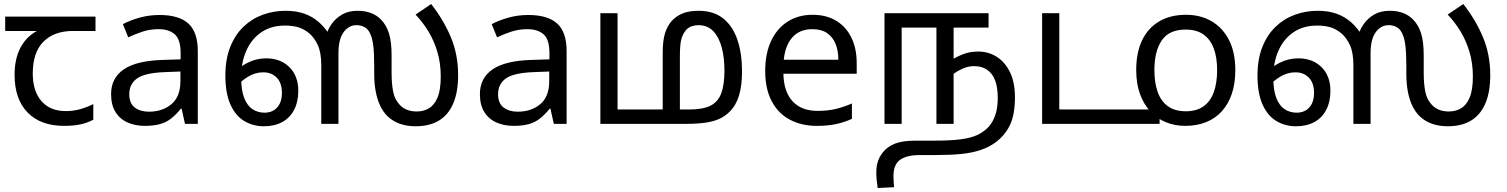

<svg xmlns="http://www.w3.org/2000/svg" viewBox="-20 -620 7542 961"><path d="M301 10Q183 10 118 -57Q53 -124 53 -245Q53 -325 82 -380.5Q111 -436 165 -465H6V-537H458V-465H345Q251 -465 197.5 -411.5Q144 -358 144 -252Q144 -165 187 -114.5Q230 -64 310 -64Q347 -64 381 -73.5Q415 -83 447 -99V-21Q418 -5 383 2.5Q348 10 301 10Z M778 -545Q876 -545 923 -502Q970 -459 970 -365V0H906L889 -76H885Q862 -47 837.5 -27.5Q813 -8 781.5 1Q750 10 705 10Q657 10 618.5 -7Q580 -24 558 -59.5Q536 -95 536 -149Q536 -229 599 -272.5Q662 -316 793 -320L884 -323V-355Q884 -422 855 -448Q826 -474 773 -474Q731 -474 693 -461.5Q655 -449 622 -433L595 -499Q630 -518 678 -531.5Q726 -545 778 -545ZM804 -259Q704 -255 665.5 -227Q627 -199 627 -148Q627 -103 654.5 -82Q682 -61 725 -61Q793 -61 838 -98.5Q883 -136 883 -214V-262Z M1300 12Q1247 12 1203 -14Q1159 -40 1133.5 -96.5Q1108 -153 1108 -242Q1108 -323 1132 -384Q1156 -445 1198 -485.5Q1240 -526 1294.5 -546Q1349 -566 1410 -566Q1462 -566 1503.5 -551.5Q1545 -537 1578.5 -507Q1612 -477 1638 -430L1609 -433Q1618 -468 1639 -498.5Q1660 -529 1692.5 -547.5Q1725 -566 1770 -566Q1807 -566 1836.5 -555Q1866 -544 1888 -521Q1914 -494 1927 -452.5Q1940 -411 1940 -343V-255Q1940 -200 1948 -160.5Q1956 -121 1981 -95Q1996 -79 2017 -70.5Q2038 -62 2066 -62Q2100 -62 2127 -78Q2154 -94 2170 -132Q2186 -170 2186 -237Q2186 -303 2169.5 -359Q2153 -415 2125 -461.5Q2097 -508 2060 -547L2138 -600Q2200 -521 2236.5 -434Q2273 -347 2273 -244Q2273 -159 2248.5 -102Q2224 -45 2177 -16.5Q2130 12 2060 12Q2017 12 1981.5 -0.5Q1946 -13 1920 -38Q1899 -58 1884 -88.5Q1869 -119 1861 -159.5Q1853 -200 1853 -250V-288Q1853 -353 1848.5 -390Q1844 -427 1834 -449Q1824 -473 1806 -483.5Q1788 -494 1765 -494Q1744 -494 1728.5 -485Q1713 -476 1703 -463Q1688 -444 1681 -417.5Q1674 -391 1674 -351V0H1588V-293Q1588 -356 1571 -393.5Q1554 -431 1528 -453Q1500 -476 1471.5 -484Q1443 -492 1406 -492Q1337 -492 1288 -458.5Q1239 -425 1213 -366.5Q1187 -308 1187 -232Q1187 -168 1202.5 -129Q1218 -90 1244.5 -73Q1271 -56 1304 -56Q1330 -56 1349.5 -67.5Q1369 -79 1380 -101Q1391 -123 1391 -155Q1391 -205 1365 -231.5Q1339 -258 1298 -258Q1258 -258 1223 -237Q1188 -216 1159 -184L1144 -248Q1174 -283 1218.5 -305.5Q1263 -328 1312 -328Q1384 -328 1428.5 -284Q1473 -240 1473 -165Q1473 -110 1452 -70Q1431 -30 1392.5 -9Q1354 12 1300 12Z M2624 -545Q2722 -545 2769 -502Q2816 -459 2816 -365V0H2752L2735 -76H2731Q2708 -47 2683.5 -27.5Q2659 -8 2627.5 1Q2596 10 2551 10Q2503 10 2464.5 -7Q2426 -24 2404 -59.5Q2382 -95 2382 -149Q2382 -229 2445 -272.5Q2508 -316 2639 -320L2730 -323V-355Q2730 -422 2701 -448Q2672 -474 2619 -474Q2577 -474 2539 -461.5Q2501 -449 2468 -433L2441 -499Q2476 -518 2524 -531.5Q2572 -545 2624 -545ZM2650 -259Q2550 -255 2511.5 -227Q2473 -199 2473 -148Q2473 -103 2500.5 -82Q2528 -61 2571 -61Q2639 -61 2684 -98.5Q2729 -136 2729 -214V-262Z M3477 -566Q3552 -566 3600 -527.5Q3648 -489 3671 -420.5Q3694 -352 3694 -262Q3694 -192 3679 -142Q3664 -92 3631 -60Q3608 -37 3578 -24Q3548 -11 3507.5 -5.5Q3467 0 3409 0H2985V-554H3071V-72H3297V-355Q3297 -417 3308.5 -453.5Q3320 -490 3342 -515Q3365 -540 3397 -553Q3429 -566 3477 -566ZM3475 -494Q3458 -494 3442 -488.5Q3426 -483 3415 -471Q3399 -453 3391 -426.5Q3383 -400 3383 -338V-72H3430Q3498 -72 3536 -91Q3574 -110 3590 -153Q3606 -196 3606 -267Q3606 -331 3592.5 -382Q3579 -433 3550.5 -463.5Q3522 -494 3475 -494Z M4047 -546Q4116 -546 4165.5 -516Q4215 -486 4241.5 -431.5Q4268 -377 4268 -304V-251H3901Q3903 -160 3947.5 -112.5Q3992 -65 4072 -65Q4123 -65 4162.5 -74.5Q4202 -84 4244 -102V-25Q4203 -7 4163 1.5Q4123 10 4068 10Q3992 10 3933.5 -21Q3875 -52 3842.5 -113.5Q3810 -175 3810 -264Q3810 -352 3839.5 -415Q3869 -478 3922.5 -512Q3976 -546 4047 -546ZM4046 -474Q3983 -474 3946.5 -433.5Q3910 -393 3903 -321H4176Q4176 -367 4162 -401Q4148 -435 4119.5 -454.5Q4091 -474 4046 -474Z M4876 -362Q4927 -362 4968.5 -336Q5010 -310 5035 -259Q5060 -208 5060 -134Q5060 -44 5034 8Q5008 60 4961 94Q4929 117 4887.5 131Q4846 145 4792 150.5Q4738 156 4666 156H4591Q4549 156 4526 162Q4503 168 4486 179Q4470 190 4461 210Q4452 230 4452 263Q4452 278 4453 291.5Q4454 305 4455 317L4373 321Q4370 303 4368 281.5Q4366 260 4366 243Q4366 199 4382 168.5Q4398 138 4423 119Q4441 106 4460.5 98.5Q4480 91 4505.5 87.5Q4531 84 4564 84H4657Q4739 84 4790.5 77Q4842 70 4874 54.5Q4906 39 4929 14Q4949 -8 4961.5 -43.5Q4974 -79 4974 -131Q4974 -183 4960.5 -218Q4947 -253 4920.5 -271Q4894 -289 4855 -289Q4827 -289 4798.5 -276.5Q4770 -264 4749 -247L4746 -322Q4772 -338 4804 -350Q4836 -362 4876 -362ZM4407 0V-554H4928V-482H4753V0H4667V-482H4493V0Z M5196 0V-554H5282V-72H5784V0Z M6163 -269Q6163 -202 6145.5 -150.5Q6128 -99 6095.5 -63Q6063 -27 6016.5 -8.5Q5970 10 5913 10Q5860 10 5815 -8.5Q5770 -27 5737 -63Q5704 -99 5685.5 -150.5Q5667 -202 5667 -269Q5667 -358 5697 -419.5Q5727 -481 5783 -513.5Q5839 -546 5916 -546Q5989 -546 6044.5 -513.5Q6100 -481 6131.5 -419.5Q6163 -358 6163 -269ZM5758 -269Q5758 -206 5774.5 -159.5Q5791 -113 5826 -88Q5861 -63 5915 -63Q5969 -63 6004 -88Q6039 -113 6055.5 -159.5Q6072 -206 6072 -269Q6072 -333 6055 -378Q6038 -423 6003.5 -447.5Q5969 -472 5914 -472Q5832 -472 5795 -418Q5758 -364 5758 -269Z M6466 12Q6413 12 6369 -14Q6325 -40 6299.5 -96.5Q6274 -153 6274 -242Q6274 -323 6298 -384Q6322 -445 6364 -485.5Q6406 -526 6460.5 -546Q6515 -566 6576 -566Q6628 -566 6669.5 -551.5Q6711 -537 6744.5 -507Q6778 -477 6804 -430L6775 -433Q6784 -468 6805 -498.5Q6826 -529 6858.5 -547.5Q6891 -566 6936 -566Q6973 -566 7002.5 -555Q7032 -544 7054 -521Q7080 -494 7093 -452.5Q7106 -411 7106 -343V-255Q7106 -200 7114 -160.5Q7122 -121 7147 -95Q7162 -79 7183 -70.5Q7204 -62 7232 -62Q7266 -62 7293 -78Q7320 -94 7336 -132Q7352 -170 7352 -237Q7352 -303 7335.5 -359Q7319 -415 7291 -461.5Q7263 -508 7226 -547L7304 -600Q7366 -521 7402.5 -434Q7439 -347 7439 -244Q7439 -159 7414.5 -102Q7390 -45 7343 -16.5Q7296 12 7226 12Q7183 12 7147.5 -0.5Q7112 -13 7086 -38Q7065 -58 7050 -88.5Q7035 -119 7027 -159.5Q7019 -200 7019 -250V-288Q7019 -353 7014.5 -390Q7010 -427 7000 -449Q6990 -473 6972 -483.5Q6954 -494 6931 -494Q6910 -494 6894.5 -485Q6879 -476 6869 -463Q6854 -444 6847 -417.5Q6840 -391 6840 -351V0H6754V-293Q6754 -356 6737 -393.5Q6720 -431 6694 -453Q6666 -476 6637.5 -484Q6609 -492 6572 -492Q6503 -492 6454 -458.5Q6405 -425 6379 -366.5Q6353 -308 6353 -232Q6353 -168 6368.5 -129Q6384 -90 6410.5 -73Q6437 -56 6470 -56Q6496 -56 6515.5 -67.5Q6535 -79 6546 -101Q6557 -123 6557 -155Q6557 -205 6531 -231.5Q6505 -258 6464 -258Q6424 -258 6389 -237Q6354 -216 6325 -184L6310 -248Q6340 -283 6384.5 -305.5Q6429 -328 6478 -328Q6550 -328 6594.5 -284Q6639 -240 6639 -165Q6639 -110 6618 -70Q6597 -30 6558.5 -9Q6520 12 6466 12Z"/></svg>

Font: ltamil85
Style: Book
Weight: 400
Designer: Jelle Bosma - Monotype Design Team
Foundry: Monotype Imaging Inc.
Version: Version 2.003